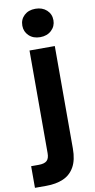

<svg xmlns="http://www.w3.org/2000/svg" viewBox="-132 -777 515 1039"><g transform="rotate(-10 126.0 -257.0)"><path d="M-28 220V101H13Q45 101 58.5 88.5Q72 76 72 47V-517H211V46Q211 109 189 147.5Q167 186 127.5 203Q88 220 34 220ZM142 -578Q104 -578 80.5 -600.5Q57 -623 57 -656Q57 -690 80.5 -712Q104 -734 142 -734Q180 -734 204 -712Q228 -690 228 -656Q228 -623 204 -600.5Q180 -578 142 -578Z"/></g></svg>

Font: DM Sans 11pt ExtraBold
Style: Regular
Weight: 800
Version: Version 4.004;gftools[0.9.30]